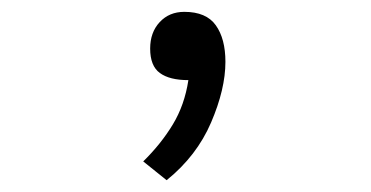

<svg xmlns="http://www.w3.org/2000/svg" viewBox="-20 -164 626 324"><path d="M261.2 140.1 221.7 108.4Q252 78.6 271.7 45.9Q291.5 13.2 297.9 -28.8Q266.1 -28.8 249.8 -40.8Q233.4 -52.7 233.4 -82Q233.4 -109.4 249.5 -126.7Q265.6 -144 291 -144Q328.1 -144 344.2 -121.3Q360.4 -98.6 360.4 -59.6Q360.4 -13.7 336.2 42.7Q312 99.1 261.2 140.1Z"/></svg>

Font: CaskaydiaMono NF Light
Style: Regular
Weight: 300
Designer: Aaron Bell
Foundry: Saja Typeworks
Version: Version 2111.001; ttfautohint (v1.8.4);Nerd Fonts 3.1.1